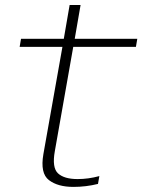

<svg xmlns="http://www.w3.org/2000/svg" viewBox="-20 -746 579 772"><path d="M275 5.5Q326 5.5 374 -6.5L379.5 -38Q335.5 -26 292 -26Q238 -26 213.2 -49Q188.5 -72 200.5 -138.5L274.5 -557.5H526.5L532 -590H280.5L304 -726H260L236.5 -590H64.5L59 -557.5H231L154.5 -126.5Q141 -49 176.8 -21.8Q212.5 5.5 275 5.5Z"/></svg>

Font: Anybody SemiExpanded ExtraLight
Style: Italic
Weight: 250
Width: 6
Italic angle: -10°
Version: Version 1.113;gftools[0.9.25]